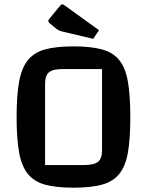

<svg xmlns="http://www.w3.org/2000/svg" viewBox="-20 -855 682 890"><path d="M57 -312Q57 -412 68.5 -476Q80 -540 109 -576Q138 -612 189 -626Q240 -640 321 -640Q401 -640 452.5 -626Q504 -612 533 -576Q562 -540 573 -476Q584 -412 584 -312Q584 -212 573 -148.5Q562 -85 533 -49Q504 -13 452.5 1Q401 15 321 15Q240 15 189 1Q138 -13 109 -49Q80 -85 68.5 -148.5Q57 -212 57 -312ZM189 -90H369Q416 -90 434.5 -105Q453 -120 453 -158V-535H272Q225 -535 207 -520Q189 -505 189 -467ZM412 -675 264 -710Q255 -713 251 -715Q247 -717 242 -721L212 -746Q204 -752 204 -758Q204 -763 212 -772L259 -829Q265 -835 270 -835Q273 -835 278 -831L439 -715Z"/></svg>

Font: Changa ExtraLight Medium
Style: Regular
Weight: 500
Version: Version 3.002; ttfautohint (v1.8.2)